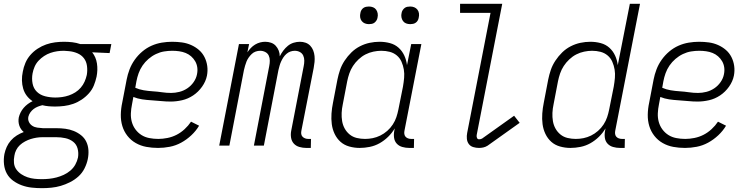

<svg xmlns="http://www.w3.org/2000/svg" viewBox="-39 -760 3909 1002"><path d="M180 222Q152 222 125.5 219Q99 216 74.5 207Q50 198 29.5 183Q9 168 -3 146.5Q-15 125 -18 98Q-21 71 -16 44Q-12 25 -4 7Q4 -11 17.5 -26.5Q31 -42 48.5 -53Q66 -64 85 -71Q69 -84 62 -104Q55 -124 59 -147Q62 -160 68.5 -173Q75 -186 84.5 -197Q94 -208 106 -217Q118 -226 131 -232Q113 -244 100.5 -260.5Q88 -277 82 -297.5Q76 -318 75.5 -340.5Q75 -363 80 -386Q84 -409 93.5 -431.5Q103 -454 119.5 -473Q136 -492 157.5 -506Q179 -520 202 -528Q225 -536 248.5 -539Q272 -542 295 -542Q317 -542 338.5 -539.5Q360 -537 380 -530H542L533 -483L442 -487Q462 -462 467 -428.5Q472 -395 465 -360Q460 -337 451 -314.5Q442 -292 425 -273Q408 -254 387 -240Q366 -226 343 -218Q320 -210 296 -207Q272 -204 249 -204Q231 -204 214.5 -205.5Q198 -207 182 -211Q170 -208 158.5 -203.5Q147 -199 137 -191.5Q127 -184 119.5 -173.5Q112 -163 109 -151Q106 -136 112 -123.5Q118 -111 129.5 -103.5Q141 -96 155.5 -94Q170 -92 185 -91H255Q279 -91 302 -88Q325 -85 346 -76.5Q367 -68 384.5 -54Q402 -40 411.5 -20Q421 0 422.5 23.5Q424 47 419 71Q414 95 402 119Q390 143 370 161Q350 179 326 191Q302 203 278 210Q254 217 229 219.5Q204 222 180 222ZM250 -251Q267 -251 285 -253.5Q303 -256 320.5 -262Q338 -268 354 -278Q370 -288 382.5 -302.5Q395 -317 402.5 -334Q410 -351 414 -369Q418 -392 415 -415.5Q412 -439 399 -456Q386 -473 365 -482Q344 -491 321 -493L295 -495Q277 -495 259.5 -492.5Q242 -490 224.5 -484Q207 -478 191 -467.5Q175 -457 162 -443Q149 -429 141.5 -411.5Q134 -394 131 -377Q126 -350 131 -324Q136 -298 153.5 -281Q171 -264 197 -257.5Q223 -251 250 -251ZM180 175Q198 175 217.5 173Q237 171 256 166Q275 161 293.5 152.5Q312 144 328 130.5Q344 117 354 99Q364 81 368 62Q372 38 366 15.5Q360 -7 342.5 -20.5Q325 -34 302 -39Q279 -44 255 -44H182Q167 -44 151.5 -41.5Q136 -39 121.5 -34.5Q107 -30 92 -22Q77 -14 65 -3Q53 8 45.5 23Q38 38 36 53Q32 72 34 91Q36 110 46.5 124.5Q57 139 72 149Q87 159 104.5 165Q122 171 141 173Q160 175 180 175Z M786 12Q754 12 724.5 6.5Q695 1 669.5 -13.5Q644 -28 626 -51Q608 -74 599.5 -102Q591 -130 591.5 -161.5Q592 -193 599 -225L622 -345Q627 -371 637 -397.5Q647 -424 664 -448Q681 -472 703.5 -491Q726 -510 752 -521.5Q778 -533 805.5 -537.5Q833 -542 859 -542Q886 -542 911 -538.5Q936 -535 958.5 -525Q981 -515 999 -499.5Q1017 -484 1028 -462.5Q1039 -441 1042.5 -416Q1046 -391 1041 -365Q1035 -335 1015.5 -307.5Q996 -280 969 -262Q942 -244 911.5 -237Q881 -230 852 -230Q827 -230 802.5 -232.5Q778 -235 752.5 -236.5Q727 -238 703 -241.5Q679 -245 657 -254L650 -216Q645 -192 644 -168.5Q643 -145 649 -123.5Q655 -102 668 -84.5Q681 -67 699 -55.5Q717 -44 740 -39.5Q763 -35 787 -35Q810 -35 835 -40Q860 -45 882.5 -56.5Q905 -68 924.5 -86Q944 -104 958 -125L1000 -104Q984 -77 959.5 -54Q935 -31 906.5 -15.5Q878 0 847 6Q816 12 786 12ZM854 -275Q875 -275 897 -280.5Q919 -286 938.5 -299Q958 -312 971.5 -331.5Q985 -351 989 -372Q993 -391 990.5 -408.5Q988 -426 979.5 -440.5Q971 -455 958.5 -466Q946 -477 930 -483.5Q914 -490 896 -492.5Q878 -495 860 -495Q839 -495 817.5 -491.5Q796 -488 775 -478Q754 -468 736 -452.5Q718 -437 705 -418Q692 -399 684.5 -378Q677 -357 673 -336L667 -302Q687 -293 710.5 -289Q734 -285 758.5 -283.5Q783 -282 806.5 -278.5Q830 -275 854 -275Z M1559 12Q1541 12 1523.5 7Q1506 2 1494.5 -10.5Q1483 -23 1480 -41.5Q1477 -60 1481 -79L1546 -415Q1549 -429 1549 -443.5Q1549 -458 1543.5 -470Q1538 -482 1526 -488.5Q1514 -495 1499 -495Q1488 -495 1476.5 -491Q1465 -487 1455.5 -478.5Q1446 -470 1439.5 -460Q1433 -450 1428 -439Q1423 -428 1420 -417Q1417 -406 1414 -394L1338 0H1286L1366 -415Q1369 -429 1369 -443.5Q1369 -458 1363.5 -470Q1358 -482 1345.5 -488.5Q1333 -495 1319 -495Q1307 -495 1295.5 -491Q1284 -487 1275 -478.5Q1266 -470 1259 -460Q1252 -450 1247.5 -439Q1243 -428 1240 -417Q1237 -406 1234 -394L1158 0H1105L1208 -530H1261L1252 -487Q1260 -499 1270 -509.5Q1280 -520 1292.5 -527.5Q1305 -535 1318.5 -538.5Q1332 -542 1345 -542Q1361 -542 1375.5 -537Q1390 -532 1400 -521Q1410 -510 1415.5 -496Q1421 -482 1421 -466Q1429 -482 1439.5 -496Q1450 -510 1463.5 -521Q1477 -532 1493.5 -537Q1510 -542 1526 -542Q1542 -542 1556 -537Q1570 -532 1580 -521.5Q1590 -511 1595.5 -497Q1601 -483 1602.5 -467.5Q1604 -452 1602.5 -436.5Q1601 -421 1598 -405L1534 -79Q1532 -70 1533 -61.5Q1534 -53 1539.5 -47Q1545 -41 1553 -38Q1561 -35 1569 -35H1584L1583 12Z M1838 12Q1810 12 1783.5 4.5Q1757 -3 1738 -20Q1719 -37 1707.5 -61Q1696 -85 1692.5 -112Q1689 -139 1691 -167.5Q1693 -196 1699 -225L1722 -345Q1727 -370 1735.5 -395Q1744 -420 1759.5 -443.5Q1775 -467 1795 -486.5Q1815 -506 1839.5 -518.5Q1864 -531 1890 -536.5Q1916 -542 1942 -542Q1970 -542 1996 -535Q2022 -528 2041 -511Q2060 -494 2071 -470Q2082 -446 2085 -420L2107 -530H2160L2072 -79Q2070 -70 2071 -61.5Q2072 -53 2077 -47Q2082 -41 2090 -38Q2098 -35 2107 -35H2122L2121 12H2097Q2078 12 2060.5 7Q2043 2 2031.5 -10.5Q2020 -23 2017.5 -41.5Q2015 -60 2019 -79L2021 -90Q2007 -66 1986.5 -46Q1966 -26 1942 -12.5Q1918 1 1891 6.5Q1864 12 1838 12ZM1866 -35Q1886 -35 1906 -39Q1926 -43 1945.5 -52.5Q1965 -62 1982 -77Q1999 -92 2011 -110.5Q2023 -129 2029.5 -148.5Q2036 -168 2040 -188L2064 -308Q2068 -331 2070 -353.5Q2072 -376 2068.5 -397Q2065 -418 2056.5 -437.5Q2048 -457 2032 -470.5Q2016 -484 1995 -489.5Q1974 -495 1951 -495Q1931 -495 1909.5 -490.5Q1888 -486 1868.5 -476Q1849 -466 1832 -450Q1815 -434 1803 -415.5Q1791 -397 1784 -376.5Q1777 -356 1773 -336L1750 -216Q1745 -193 1744 -171Q1743 -149 1746.5 -128Q1750 -107 1760 -89Q1770 -71 1786 -58Q1802 -45 1823 -40Q1844 -35 1866 -35Z M2102 -634Q2090 -634 2080 -638Q2070 -642 2064 -650.5Q2058 -659 2056 -670Q2054 -681 2057 -693Q2058 -700 2062.5 -707Q2067 -714 2073 -718.5Q2079 -723 2086.5 -724.5Q2094 -726 2102 -726Q2113 -726 2123 -722Q2133 -718 2139.5 -709.5Q2146 -701 2147.5 -690Q2149 -679 2146 -667Q2145 -660 2141 -653Q2137 -646 2130.5 -641.5Q2124 -637 2116.5 -635.5Q2109 -634 2102 -634ZM1886 -634Q1875 -634 1865 -638Q1855 -642 1848.5 -650.5Q1842 -659 1840.5 -670Q1839 -681 1842 -693Q1843 -700 1847 -707Q1851 -714 1857.5 -718.5Q1864 -723 1871.5 -724.5Q1879 -726 1886 -726Q1898 -726 1908 -722Q1918 -718 1924 -709.5Q1930 -701 1932 -690Q1934 -679 1931 -667Q1930 -660 1925.5 -653Q1921 -646 1915 -641.5Q1909 -637 1901.5 -635.5Q1894 -634 1886 -634Z M2461 12Q2445 12 2430.5 7.5Q2416 3 2407.5 -8.5Q2399 -20 2397.5 -35.5Q2396 -51 2399 -66L2521 -693H2362V-740H2582L2449 -57Q2447 -49 2450 -41Q2453 -33 2461 -33Q2465 -33 2469.5 -34Q2474 -35 2477 -37L2644 -156L2673 -119L2506 0Q2495 7 2483.5 9.5Q2472 12 2461 12Z M2938 12Q2910 12 2883.5 4.5Q2857 -3 2838 -20Q2819 -37 2807.5 -61Q2796 -85 2792.5 -112Q2789 -139 2791 -167.5Q2793 -196 2799 -225L2822 -345Q2827 -370 2835.5 -395Q2844 -420 2859.5 -443.5Q2875 -467 2895 -486.5Q2915 -506 2939.5 -518.5Q2964 -531 2990 -536.5Q3016 -542 3042 -542Q3070 -542 3096 -535Q3122 -528 3141 -511Q3160 -494 3171 -470Q3182 -446 3185 -420L3248 -740H3301L3172 -79Q3170 -70 3171 -61.5Q3172 -53 3177 -47Q3182 -41 3190 -38Q3198 -35 3207 -35H3222L3221 12H3197Q3178 12 3160.5 7Q3143 2 3131.5 -10.5Q3120 -23 3117.5 -41.5Q3115 -60 3119 -79L3121 -90Q3107 -66 3086.5 -46Q3066 -26 3042 -12.5Q3018 1 2991 6.5Q2964 12 2938 12ZM2966 -35Q2986 -35 3006 -39Q3026 -43 3045.5 -52.5Q3065 -62 3082 -77Q3099 -92 3111 -110.5Q3123 -129 3129.5 -148.5Q3136 -168 3140 -188L3164 -308Q3168 -331 3170 -353.5Q3172 -376 3168.5 -397Q3165 -418 3156.5 -437.5Q3148 -457 3132 -470.5Q3116 -484 3095 -489.5Q3074 -495 3051 -495Q3031 -495 3009.5 -490.5Q2988 -486 2968.5 -476Q2949 -466 2932 -450Q2915 -434 2903 -415.5Q2891 -397 2884 -376.5Q2877 -356 2873 -336L2850 -216Q2845 -193 2844 -171Q2843 -149 2846.5 -128Q2850 -107 2860 -89Q2870 -71 2886 -58Q2902 -45 2923 -40Q2944 -35 2966 -35Z M3536 12Q3504 12 3474.5 6.5Q3445 1 3419.5 -13.5Q3394 -28 3376 -51Q3358 -74 3349.5 -102Q3341 -130 3341.5 -161.5Q3342 -193 3349 -225L3372 -345Q3377 -371 3387 -397.5Q3397 -424 3414 -448Q3431 -472 3453.5 -491Q3476 -510 3502 -521.5Q3528 -533 3555.5 -537.5Q3583 -542 3609 -542Q3636 -542 3661 -538.5Q3686 -535 3708.5 -525Q3731 -515 3749 -499.5Q3767 -484 3778 -462.5Q3789 -441 3792.5 -416Q3796 -391 3791 -365Q3785 -335 3765.5 -307.5Q3746 -280 3719 -262Q3692 -244 3661.5 -237Q3631 -230 3602 -230Q3577 -230 3552.5 -232.5Q3528 -235 3502.5 -236.5Q3477 -238 3453 -241.5Q3429 -245 3407 -254L3400 -216Q3395 -192 3394 -168.5Q3393 -145 3399 -123.5Q3405 -102 3418 -84.5Q3431 -67 3449 -55.5Q3467 -44 3490 -39.5Q3513 -35 3537 -35Q3560 -35 3585 -40Q3610 -45 3632.5 -56.5Q3655 -68 3674.5 -86Q3694 -104 3708 -125L3750 -104Q3734 -77 3709.5 -54Q3685 -31 3656.5 -15.5Q3628 0 3597 6Q3566 12 3536 12ZM3604 -275Q3625 -275 3647 -280.5Q3669 -286 3688.5 -299Q3708 -312 3721.5 -331.5Q3735 -351 3739 -372Q3743 -391 3740.5 -408.5Q3738 -426 3729.5 -440.5Q3721 -455 3708.5 -466Q3696 -477 3680 -483.5Q3664 -490 3646 -492.5Q3628 -495 3610 -495Q3589 -495 3567.5 -491.5Q3546 -488 3525 -478Q3504 -468 3486 -452.5Q3468 -437 3455 -418Q3442 -399 3434.5 -378Q3427 -357 3423 -336L3417 -302Q3437 -293 3460.5 -289Q3484 -285 3508.5 -283.5Q3533 -282 3556.5 -278.5Q3580 -275 3604 -275Z"/></svg>

Font: Lode Dark Term
Style: Italic
Weight: 400
Italic angle: -11°
Monospace: yes
Designer: Belleve Invis
Foundry: Belleve Invis
Version: Version 29.2.0